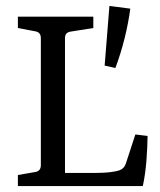

<svg xmlns="http://www.w3.org/2000/svg" viewBox="-20 -624 538 644"><path d="M402 -75C398 -64 392 -57 381 -53C364 -47 336 -44 301 -44H198V-496C198 -509 204 -516 217 -518L293 -530V-568H40V-530L98 -519C111 -517 117 -509 117 -496V-70C117 -57 111 -49 98 -47L40 -37V0H459C471 -54 474 -116 475 -168L434 -173ZM367 -396C391 -459 409 -533 417 -595L347 -604L331 -404Z"/></svg>

Font: Yrsa
Style: Regular
Weight: 400
Designer: Anna Giedrys (Yrsa+Rasa design), David Brezina (Yrsa art-direction, Rasa art-direction, design)
Foundry: Rosetta Type Foundry
Version: Version 1.001;PS 1.1;hotconv 1.0.88;makeotf.lib2.5.647800